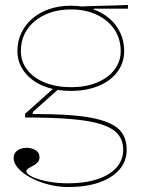

<svg xmlns="http://www.w3.org/2000/svg" viewBox="-20 -538 600 773"><path d="M254 215Q215 215 176 205Q137 195 105.5 178.5Q74 162 54.5 141Q35 120 35 98Q35 84 42.5 75Q50 66 62 61.5Q74 57 87 57Q107 57 123 66.5Q139 76 139 95Q139 106 133.5 113Q128 120 120.5 125Q113 130 105 134Q97 138 91.5 142Q86 146 86 151Q86 162 109.5 173.5Q133 185 171.5 192.5Q210 200 254 200Q322 200 372 183.5Q422 167 449 136.5Q476 106 476 65Q476 28 455.5 3Q435 -22 389.5 -37Q344 -52 268 -58.5Q192 -65 81 -65V-80L202 -188L214 -178L112 -87V-79Q197 -79 260.5 -74.5Q324 -70 368 -59.5Q412 -49 439 -32.5Q466 -16 478 8.5Q490 33 490 65Q490 111 461 144.5Q432 178 379.5 196.5Q327 215 254 215ZM266 -172Q218 -172 178.5 -183.5Q139 -195 110.5 -216.5Q82 -238 66 -267.5Q50 -297 50 -332Q50 -372 66 -405.5Q82 -439 110.5 -463.5Q139 -488 178.5 -501.5Q218 -515 266 -515Q314 -515 353 -501.5Q392 -488 420.5 -463.5Q449 -439 464.5 -405.5Q480 -372 480 -332Q480 -297 464.5 -267.5Q449 -238 420.5 -216.5Q392 -195 352.5 -183.5Q313 -172 266 -172ZM266 -187Q325 -187 370 -205.5Q415 -224 440.5 -257Q466 -290 466 -332Q466 -382 440.5 -419.5Q415 -457 370 -478.5Q325 -500 266 -500Q207 -500 161 -478.5Q115 -457 89.5 -419.5Q64 -382 64 -332Q64 -290 89.5 -257Q115 -224 161 -205.5Q207 -187 266 -187ZM357 -490 308 -512Q327 -513 345.5 -513.5Q364 -514 383 -514.5Q402 -515 420.5 -515.5Q439 -516 457.5 -516.5Q476 -517 495 -518V-503H357Z"/></svg>

Font: Kalnia Thin
Style: Regular
Weight: 250
Designer: Frida Medrano
Foundry: Frida Medrano
Version: Version 1.105